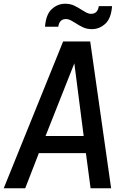

<svg xmlns="http://www.w3.org/2000/svg" viewBox="-46 -1008 687 1028"><path d="M554 -852ZM446 -852Q419 -852 398 -862Q377 -872 359 -884Q345 -893 332.5 -899.5Q320 -906 307 -906Q272 -906 266 -865H195Q200 -931 231.5 -959.5Q263 -988 303 -988Q330 -988 351 -978Q372 -968 390 -956Q404 -947 416.5 -940.5Q429 -934 442 -934Q477 -934 483 -975H554Q549 -909 517.5 -880.5Q486 -852 446 -852ZM549 0H439L414 -188H162L89 0H-26L292 -786H437ZM402 -280 352 -669 198 -280Z"/></svg>

Font: Tanohe Sans Medium
Style: Italic
Weight: 500
Designer: Village Type and Design LLC & Cristiano Sobral
Foundry: Cooper Hewitt Smithsonian Design Museum
Version: Version 1.00;September 29, 2021;FontCreator 13.0.0.2655 64-b